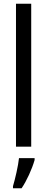

<svg xmlns="http://www.w3.org/2000/svg" viewBox="-20 -780 250 1021"><path d="M146 0V-760H65V0ZM164 71V61H81C77 101 60 174 49 210V221H95C122 181 150 120 164 71Z"/></svg>

Font: Noto Sans Ethiopic ExtCond
Style: Regular
Weight: 400
Width: 2
Designer: Monotype Design Team
Foundry: Monotype Imaging Inc.
Version: Version 2.102